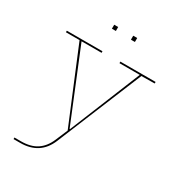

<svg xmlns="http://www.w3.org/2000/svg" viewBox="-211 -831 1077 1171"><g transform="rotate(30 327.5 -245.5)"><path d="M640 -525V-514L547 -513L300 87Q249 210 110 210H64V199H110Q178 199 221 170.5Q264 142 288 85L324 0L111 -514H15V-525H266V-514H125L329 -15H332L535 -514H392V-525ZM275 -701V-673H247V-701ZM409 -701V-673H381V-701Z"/></g></svg>

Font: Hepta Slab Thin
Style: Regular
Weight: 250
Designer: Michael LaGattuta
Foundry: Michael LaGattuta
Version: Version 1.100; ttfautohint (v1.8) -l 8 -r 50 -G 200 -x 14 -D